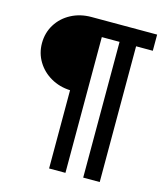

<svg xmlns="http://www.w3.org/2000/svg" viewBox="-123 -813 886 1030"><g transform="rotate(15 320.0 -298.0)"><path d="M247.1 -310.5Q188 -313 139.9 -340.6Q91.8 -368.2 64 -414.1Q36.1 -460 36.1 -515.6Q36.1 -573.2 64.9 -619.9Q93.8 -666.5 144 -693.1Q194.3 -719.7 255.9 -719.7H621.1V-629.9H528.3V124H436.5V-629.9H337.9V124H247.1Z"/></g></svg>

Font: Reddit Sans Vanilla SemiBold
Style: Regular
Weight: 600
Designer: Stephen Hutchings
Foundry: Reddit
Version: Version 1.013